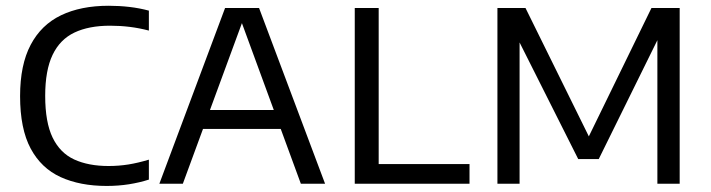

<svg xmlns="http://www.w3.org/2000/svg" viewBox="-20 -622 2408 650"><path d="M341 7.5Q251 7.5 185.2 -22.5Q119.5 -52.5 83.8 -119.2Q48 -186 48 -296.5Q48 -402.5 83.8 -470.2Q119.5 -538 186.5 -570.2Q253.5 -602.5 348 -602.5Q384 -602.5 418.2 -598.5Q452.5 -594.5 484 -586V-518.5Q451.5 -527 419 -531Q386.5 -535 352.5 -535Q281 -535 232 -511.8Q183 -488.5 158 -436.2Q133 -384 133 -297.5Q133 -208 158.2 -156Q183.5 -104 231.5 -82Q279.5 -60 347.5 -60Q382 -60 414.8 -65.2Q447.5 -70.5 484 -81.5V-14Q453 -4 416.8 1.8Q380.5 7.5 341 7.5Z M519.5 0 742 -595H857L1080.5 0H998.5L793 -560H805L599 0ZM641.5 -185.5 660 -249.5H939L957 -185.5Z M1181 0V-595H1262V-66.5H1569.5V0Z M1664 0V-595H1759L1981 -145H1966L2185.5 -595H2281V0H2205.5V-526.5H2225.5L2007 -83.5H1937.5L1715 -526H1739V0Z"/></svg>

Font: Encode Sans SC Condensed Thin
Style: Regular
Weight: 400
Version: Version 3.002